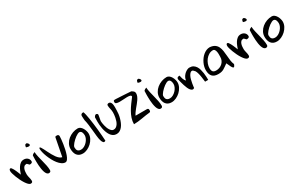

<svg xmlns="http://www.w3.org/2000/svg" viewBox="200 -2256 5787 3797"><g transform="rotate(-30 3093.0 -357.0)"><path d="M19.5 -410.2Q19.5 -418.9 20.5 -428.2Q21.5 -437.5 24.4 -444.8Q27.3 -452.1 33.7 -457Q40 -461.9 51.8 -461.9Q61.5 -461.9 73.7 -446.8Q85.9 -431.6 98.6 -408.7Q111.3 -385.7 123.5 -358.4Q135.7 -331.1 145 -308.1Q154.3 -285.2 160.2 -268.6Q166 -252 167 -251Q179.7 -285.2 195.3 -325.2Q210.9 -365.2 233.9 -399.9Q256.8 -434.6 288.6 -458Q320.3 -481.4 366.2 -481.4Q389.6 -481.4 410.6 -474.1Q431.6 -466.8 447.8 -452.6Q463.9 -438.5 473.6 -418.9Q483.4 -399.4 483.4 -374Q483.4 -352.5 466.3 -343.8Q449.2 -335 427.7 -335H418L376 -377Q374 -377 373 -377.9Q371.1 -377.9 369.6 -378.4Q368.2 -378.9 366.2 -378.9Q332 -378.9 313 -359.9Q293.9 -340.8 284.2 -313Q274.4 -285.2 272 -254.4Q269.5 -223.6 269.5 -198.2Q269.5 -178.7 273.4 -158.7Q277.3 -138.7 282.2 -119.6Q287.1 -100.6 291 -80.6Q294.9 -60.5 294.9 -39.1Q294.9 2 251 2Q226.6 2 200.2 -23.9Q173.8 -49.8 147.9 -89.8Q122.1 -129.9 98.6 -178.2Q75.2 -226.6 57.6 -272.5Q40 -318.4 29.8 -355.5Q19.5 -392.6 19.5 -410.2Z M559.6 -366.2Q559.6 -372.1 560.1 -385.3Q560.5 -398.4 561 -413.1Q561.5 -427.7 562 -441.4Q562.5 -455.1 562.5 -460.9Q573.2 -476.6 590.3 -486.3Q607.4 -496.1 625 -502Q627.9 -449.2 641.6 -389.6Q655.3 -330.1 670.9 -270Q686.5 -210 698.7 -151.4Q710.9 -92.8 710.9 -42Q710.9 2 666 2Q638.7 2 620.1 -20.5Q601.6 -43 590.3 -77.6Q579.1 -112.3 572.3 -154.8Q565.4 -197.3 563 -238.3Q560.5 -279.3 560.1 -313.5Q559.6 -347.7 559.6 -366.2ZM573.2 -732.4Q591.8 -724.6 604.5 -707Q617.2 -689.5 615.7 -675.3Q614.3 -661.1 593.8 -655.8Q573.2 -650.4 525.4 -667Q525.4 -693.4 535.6 -712.9Q545.9 -732.4 573.2 -732.4Z M743.2 -508.8Q750 -532.2 759.3 -530.3Q768.6 -528.3 782.2 -507.8Q795.9 -487.3 813 -453.1Q830.1 -418.9 849.6 -379.4Q869.1 -339.8 892.1 -298.8Q915 -257.8 939.9 -223.6Q964.8 -189.5 992.7 -167Q1020.5 -144.5 1049.8 -140.6L1127.9 -544.9Q1129.9 -561.5 1143.1 -564Q1156.2 -566.4 1168.9 -566.4Q1212.9 -566.4 1212.9 -525.4Q1212.9 -503.9 1209 -457Q1205.1 -410.2 1196.3 -354Q1187.5 -297.9 1174.8 -238.8Q1162.1 -179.7 1144.5 -130.9Q1127 -82 1104 -50.8Q1081.1 -19.5 1053.7 -19.5Q1013.7 -19.5 974.6 -46.4Q935.5 -73.2 900.9 -116.7Q866.2 -160.2 837.4 -213.9Q808.6 -267.6 787.6 -321.8Q766.6 -376 754.9 -425.8Q743.2 -475.6 743.2 -508.8Z M1271.5 -198.2Q1271.5 -258.8 1299.8 -311Q1328.1 -363.3 1374.5 -400.9Q1420.9 -438.5 1479 -460Q1537.1 -481.4 1596.7 -481.4Q1629.9 -481.4 1655.8 -460Q1681.6 -438.5 1699.2 -407.7Q1716.8 -377 1726.1 -342.8Q1735.4 -308.6 1735.4 -283.2Q1735.4 -228.5 1709 -177.2Q1682.6 -126 1640.6 -86.4Q1598.6 -46.9 1545.9 -22.5Q1493.2 2 1440.4 2Q1393.6 2 1361.3 -14.2Q1329.1 -30.3 1309.6 -57.1Q1290 -84 1280.8 -120.6Q1271.5 -157.2 1271.5 -198.2ZM1354.5 -188.5Q1354.5 -163.1 1358.9 -144Q1363.3 -125 1374.5 -111.3Q1385.7 -97.7 1404.3 -90.3Q1422.9 -83 1450.2 -83Q1486.3 -83 1522.5 -103Q1558.6 -123 1587.4 -153.8Q1616.2 -184.6 1633.8 -221.7Q1651.4 -258.8 1651.4 -293.9Q1651.4 -309.6 1648.4 -328.1Q1645.5 -346.7 1638.7 -362.3Q1631.8 -377.9 1619.1 -388.7Q1606.4 -399.4 1586.9 -399.4Q1569.3 -399.4 1545.4 -387.7Q1521.5 -376 1495.6 -357.4Q1469.7 -338.9 1444.8 -315.4Q1419.9 -292 1399.4 -268.6Q1378.9 -245.1 1366.7 -223.6Q1354.5 -202.1 1354.5 -188.5Z M1796.9 -552.7Q1796.9 -581.1 1793 -607.9Q1789.1 -634.8 1791 -655.8Q1793 -676.8 1806.2 -689.5Q1819.3 -702.1 1854.5 -702.1Q1865.2 -679.7 1875.5 -633.8Q1885.7 -587.9 1895.5 -528.3Q1905.3 -468.8 1914.1 -398.9Q1922.9 -329.1 1930.2 -258.8Q1937.5 -188.5 1942.9 -120.6Q1948.2 -52.7 1951.2 2.9Q1918.9 24.4 1899.4 5.9Q1879.9 -12.7 1867.2 -57.1Q1854.5 -101.6 1847.7 -165.5Q1840.8 -229.5 1834.5 -298.3Q1828.1 -367.2 1819.3 -434.1Q1810.5 -501 1796.9 -552.7Z M2002 -398.4Q2002 -404.3 2002.4 -419.4Q2002.9 -434.6 2002.9 -451.2Q2002.9 -467.8 2003.4 -481.9Q2003.9 -496.1 2003.9 -502Q2010.7 -513.7 2020 -524.9Q2029.3 -536.1 2039.6 -540.5Q2049.8 -544.9 2062 -542Q2074.2 -539.1 2086.9 -522.5V-514.6V-502Q2085.9 -497.1 2083 -479Q2080.1 -460.9 2076.2 -439.5Q2072.3 -418 2068.8 -399.9Q2065.4 -381.8 2065.4 -377Q2065.4 -358.4 2069.3 -330.6Q2073.2 -302.7 2080.6 -272.5Q2087.9 -242.2 2099.1 -211.9Q2110.4 -181.6 2126 -157.7Q2141.6 -133.8 2160.6 -118.2Q2179.7 -102.5 2205.1 -102.5Q2236.3 -102.5 2260.3 -119.1Q2284.2 -135.7 2301.8 -162.1Q2319.3 -188.5 2330.6 -221.7Q2341.8 -254.9 2348.6 -288.6Q2355.5 -322.3 2358.4 -353.5Q2361.3 -384.8 2361.3 -408.2Q2361.3 -431.6 2357.9 -452.6Q2354.5 -473.6 2349.6 -494.1Q2344.7 -514.6 2341.3 -534.7Q2337.9 -554.7 2337.9 -575.2Q2337.9 -593.8 2351.1 -601.6Q2364.3 -609.4 2380.9 -609.4Q2401.4 -609.4 2414.1 -597.2Q2426.8 -585 2434.1 -566.4Q2441.4 -547.9 2443.8 -523.9Q2446.3 -500 2446.3 -476.6Q2446.3 -453.1 2445.3 -432.1Q2444.3 -411.1 2444.3 -398.4Q2444.3 -365.2 2439.5 -323.2Q2434.6 -281.2 2422.4 -236.8Q2410.2 -192.4 2392.1 -149.4Q2374 -106.4 2348.1 -72.8Q2322.3 -39.1 2288.6 -18.6Q2254.9 2 2212.9 2Q2168.9 2 2135.7 -19Q2102.5 -40 2079.6 -74.7Q2056.6 -109.4 2041 -153.3Q2025.4 -197.3 2017.1 -241.2Q2008.8 -285.2 2005.4 -326.7Q2002 -368.2 2002 -398.4Z M2839.8 -481.4Q2841.8 -483.4 2843.3 -486.8Q2844.7 -490.2 2844.7 -492.2Q2844.7 -514.6 2817.9 -522Q2791 -529.3 2751 -528.8Q2710.9 -528.3 2664.6 -524.4Q2618.2 -520.5 2578.1 -521Q2538.1 -521.5 2511.2 -530.8Q2484.4 -540 2484.4 -565.4Q2484.4 -582 2486.8 -590.3Q2489.3 -598.6 2494.1 -602.1Q2499 -605.5 2506.3 -606Q2513.7 -606.4 2522.5 -606.4H2547.9Q2559.6 -605.5 2585.9 -604Q2612.3 -602.5 2645.5 -601.1Q2678.7 -599.6 2715.3 -597.2Q2752 -594.7 2784.7 -592.8Q2817.4 -590.8 2843.3 -588.9Q2869.1 -586.9 2882.8 -585.9Q2900.4 -575.2 2912.6 -566.4Q2924.8 -557.6 2932.1 -548.8Q2939.5 -540 2942.9 -529.8Q2946.3 -519.5 2946.3 -503.9Q2946.3 -470.7 2932.6 -439Q2918.9 -407.2 2897.9 -375.5Q2877 -343.8 2850.1 -312Q2823.2 -280.3 2797.9 -249Q2772.5 -217.8 2750 -186.5Q2727.5 -155.3 2714.8 -126H2965.8Q2994.1 -126 3002 -115.2Q3009.8 -104.5 3009.8 -85Q3009.8 -71.3 3006.8 -59.6Q3003.9 -47.9 2986.3 -42Q2939.5 -38.1 2891.6 -30.3Q2843.8 -22.5 2795.9 -14.6Q2748 -6.8 2699.7 -1Q2651.4 4.9 2603.5 4.9Q2603.5 -65.4 2625.5 -130.4Q2647.5 -195.3 2682.1 -255.9Q2716.8 -316.4 2758.3 -373Q2799.8 -429.7 2839.8 -481.4Z M3110.4 -366.2Q3110.4 -372.1 3110.8 -385.3Q3111.3 -398.4 3111.8 -413.1Q3112.3 -427.7 3112.8 -441.4Q3113.3 -455.1 3113.3 -460.9Q3124 -476.6 3141.1 -486.3Q3158.2 -496.1 3175.8 -502Q3178.7 -449.2 3192.4 -389.6Q3206.1 -330.1 3221.7 -270Q3237.3 -210 3249.5 -151.4Q3261.7 -92.8 3261.7 -42Q3261.7 2 3216.8 2Q3189.5 2 3170.9 -20.5Q3152.3 -43 3141.1 -77.6Q3129.9 -112.3 3123 -154.8Q3116.2 -197.3 3113.8 -238.3Q3111.3 -279.3 3110.8 -313.5Q3110.4 -347.7 3110.4 -366.2ZM3124 -732.4Q3142.6 -724.6 3155.3 -707Q3168 -689.5 3166.5 -675.3Q3165 -661.1 3144.5 -655.8Q3124 -650.4 3076.2 -667Q3076.2 -693.4 3086.4 -712.9Q3096.7 -732.4 3124 -732.4Z M3299.8 -198.2Q3299.8 -258.8 3328.1 -311Q3356.4 -363.3 3402.8 -400.9Q3449.2 -438.5 3507.3 -460Q3565.4 -481.4 3625 -481.4Q3658.2 -481.4 3684.1 -460Q3710 -438.5 3727.5 -407.7Q3745.1 -377 3754.4 -342.8Q3763.7 -308.6 3763.7 -283.2Q3763.7 -228.5 3737.3 -177.2Q3710.9 -126 3668.9 -86.4Q3627 -46.9 3574.2 -22.5Q3521.5 2 3468.8 2Q3421.9 2 3389.6 -14.2Q3357.4 -30.3 3337.9 -57.1Q3318.4 -84 3309.1 -120.6Q3299.8 -157.2 3299.8 -198.2ZM3382.8 -188.5Q3382.8 -163.1 3387.2 -144Q3391.6 -125 3402.8 -111.3Q3414.1 -97.7 3432.6 -90.3Q3451.2 -83 3478.5 -83Q3514.6 -83 3550.8 -103Q3586.9 -123 3615.7 -153.8Q3644.5 -184.6 3662.1 -221.7Q3679.7 -258.8 3679.7 -293.9Q3679.7 -309.6 3676.8 -328.1Q3673.8 -346.7 3667 -362.3Q3660.2 -377.9 3647.5 -388.7Q3634.8 -399.4 3615.2 -399.4Q3597.7 -399.4 3573.7 -387.7Q3549.8 -376 3523.9 -357.4Q3498 -338.9 3473.1 -315.4Q3448.2 -292 3427.7 -268.6Q3407.2 -245.1 3395 -223.6Q3382.8 -202.1 3382.8 -188.5Z M3801.8 -329.1Q3801.8 -354.5 3814.5 -365.7Q3827.1 -377 3855.5 -377H3865.2Q3868.2 -361.3 3872.1 -340.8Q3876 -320.3 3883.8 -298.8Q3891.6 -277.3 3902.3 -259.3Q3913.1 -241.2 3928.7 -230.5Q3929.7 -264.6 3945.8 -296.4Q3961.9 -328.1 3985.8 -353Q4009.8 -377.9 4038.6 -395Q4067.4 -412.1 4095.7 -418H4117.2Q4164.1 -418 4197.3 -397Q4230.5 -376 4252.4 -342.3Q4274.4 -308.6 4286.1 -265.6Q4297.9 -222.7 4304.2 -178.2Q4310.5 -133.8 4312 -92.3Q4313.5 -50.8 4313.5 -21.5H4242.2Q4236.3 -80.1 4227.5 -133.8Q4224.6 -155.3 4219.7 -179.2Q4214.8 -203.1 4209 -224.1Q4203.1 -245.1 4196.3 -263.2Q4189.5 -281.2 4180.7 -293.9Q4176.8 -297.9 4170.4 -304.7Q4164.1 -311.5 4157.2 -318.4Q4150.4 -325.2 4144.5 -330.1Q4138.7 -335 4137.7 -335Q4108.4 -342.8 4086.9 -323.7Q4065.4 -304.7 4048.8 -272.5Q4032.2 -240.2 4022 -199.2Q4011.7 -158.2 4004.9 -120.6Q3998 -83 3995.1 -55.2Q3992.2 -27.3 3991.2 -21.5Q3966.8 -3.9 3945.3 -11.2Q3923.8 -18.6 3904.8 -42Q3885.7 -65.4 3870.6 -100.6Q3855.5 -135.7 3842.8 -175.3Q3830.1 -214.8 3819.8 -254.9Q3809.6 -294.9 3801.8 -329.1Z M4787.1 -126Q4750 -100.6 4723.1 -80.6Q4696.3 -60.5 4670.9 -46.9Q4645.5 -33.2 4616.7 -26.4Q4587.9 -19.5 4545.9 -19.5Q4455.1 -19.5 4411.1 -67.9Q4367.2 -116.2 4367.2 -211.9Q4367.2 -249 4377 -289.1Q4386.7 -329.1 4405.8 -368.7Q4424.8 -408.2 4451.2 -443.8Q4477.5 -479.5 4510.7 -506.8Q4543.9 -534.2 4581.5 -550.3Q4619.1 -566.4 4661.1 -566.4Q4731.4 -559.6 4771.5 -531.7Q4811.5 -503.9 4832 -460.4Q4852.5 -417 4860.4 -363.8Q4868.2 -310.5 4872.6 -253.9Q4877 -197.3 4883.8 -140.6Q4890.6 -84 4912.1 -36.1Q4899.4 -3.9 4888.2 9.3Q4877 22.5 4863.3 13.7Q4849.6 4.9 4831.5 -29.3Q4813.5 -63.5 4787.1 -126ZM4450.2 -210Q4450.2 -154.3 4471.2 -128.4Q4492.2 -102.5 4545.9 -102.5Q4585.9 -102.5 4622.6 -116.7Q4659.2 -130.9 4686.5 -155.8Q4713.9 -180.7 4730.5 -215.8Q4747.1 -251 4747.1 -293.9Q4747.1 -311.5 4748 -343.3Q4749 -375 4744.1 -406.2Q4739.3 -437.5 4725.6 -460.4Q4711.9 -483.4 4684.6 -483.4Q4633.8 -483.4 4590.8 -457.5Q4547.9 -431.6 4516.6 -391.6Q4485.4 -351.6 4467.8 -303.2Q4450.2 -254.9 4450.2 -210Z M4973.6 -410.2Q4973.6 -418.9 4974.6 -428.2Q4975.6 -437.5 4978.5 -444.8Q4981.4 -452.1 4987.8 -457Q4994.1 -461.9 5005.9 -461.9Q5015.6 -461.9 5027.8 -446.8Q5040 -431.6 5052.7 -408.7Q5065.4 -385.7 5077.6 -358.4Q5089.8 -331.1 5099.1 -308.1Q5108.4 -285.2 5114.3 -268.6Q5120.1 -252 5121.1 -251Q5133.8 -285.2 5149.4 -325.2Q5165 -365.2 5188 -399.9Q5210.9 -434.6 5242.7 -458Q5274.4 -481.4 5320.3 -481.4Q5343.8 -481.4 5364.7 -474.1Q5385.7 -466.8 5401.9 -452.6Q5418 -438.5 5427.7 -418.9Q5437.5 -399.4 5437.5 -374Q5437.5 -352.5 5420.4 -343.8Q5403.3 -335 5381.8 -335H5372.1L5330.1 -377Q5328.1 -377 5327.1 -377.9Q5325.2 -377.9 5323.7 -378.4Q5322.3 -378.9 5320.3 -378.9Q5286.1 -378.9 5267.1 -359.9Q5248 -340.8 5238.3 -313Q5228.5 -285.2 5226.1 -254.4Q5223.6 -223.6 5223.6 -198.2Q5223.6 -178.7 5227.5 -158.7Q5231.4 -138.7 5236.3 -119.6Q5241.2 -100.6 5245.1 -80.6Q5249 -60.5 5249 -39.1Q5249 2 5205.1 2Q5180.7 2 5154.3 -23.9Q5127.9 -49.8 5102.1 -89.8Q5076.2 -129.9 5052.7 -178.2Q5029.3 -226.6 5011.7 -272.5Q4994.1 -318.4 4983.9 -355.5Q4973.6 -392.6 4973.6 -410.2Z M5513.7 -366.2Q5513.7 -372.1 5514.2 -385.3Q5514.6 -398.4 5515.1 -413.1Q5515.6 -427.7 5516.1 -441.4Q5516.6 -455.1 5516.6 -460.9Q5527.3 -476.6 5544.4 -486.3Q5561.5 -496.1 5579.1 -502Q5582 -449.2 5595.7 -389.6Q5609.4 -330.1 5625 -270Q5640.6 -210 5652.8 -151.4Q5665 -92.8 5665 -42Q5665 2 5620.1 2Q5592.8 2 5574.2 -20.5Q5555.7 -43 5544.4 -77.6Q5533.2 -112.3 5526.4 -154.8Q5519.5 -197.3 5517.1 -238.3Q5514.6 -279.3 5514.2 -313.5Q5513.7 -347.7 5513.7 -366.2ZM5527.3 -732.4Q5545.9 -724.6 5558.6 -707Q5571.3 -689.5 5569.8 -675.3Q5568.4 -661.1 5547.9 -655.8Q5527.3 -650.4 5479.5 -667Q5479.5 -693.4 5489.7 -712.9Q5500 -732.4 5527.3 -732.4Z M5703.1 -198.2Q5703.1 -258.8 5731.4 -311Q5759.8 -363.3 5806.2 -400.9Q5852.5 -438.5 5910.6 -460Q5968.8 -481.4 6028.3 -481.4Q6061.5 -481.4 6087.4 -460Q6113.3 -438.5 6130.9 -407.7Q6148.4 -377 6157.7 -342.8Q6167 -308.6 6167 -283.2Q6167 -228.5 6140.6 -177.2Q6114.3 -126 6072.3 -86.4Q6030.3 -46.9 5977.5 -22.5Q5924.8 2 5872.1 2Q5825.2 2 5793 -14.2Q5760.7 -30.3 5741.2 -57.1Q5721.7 -84 5712.4 -120.6Q5703.1 -157.2 5703.1 -198.2ZM5786.1 -188.5Q5786.1 -163.1 5790.5 -144Q5794.9 -125 5806.2 -111.3Q5817.4 -97.7 5835.9 -90.3Q5854.5 -83 5881.8 -83Q5918 -83 5954.1 -103Q5990.2 -123 6019 -153.8Q6047.9 -184.6 6065.4 -221.7Q6083 -258.8 6083 -293.9Q6083 -309.6 6080.1 -328.1Q6077.1 -346.7 6070.3 -362.3Q6063.5 -377.9 6050.8 -388.7Q6038.1 -399.4 6018.6 -399.4Q6001 -399.4 5977.1 -387.7Q5953.1 -376 5927.2 -357.4Q5901.4 -338.9 5876.5 -315.4Q5851.6 -292 5831.1 -268.6Q5810.5 -245.1 5798.3 -223.6Q5786.1 -202.1 5786.1 -188.5Z"/></g></svg>

Font: Gloria Hallelujah
Style: Regular
Weight: 400
Designer: Kimberly Geswein
Foundry: Kimberly Geswein
Version: Version 1.004 2010